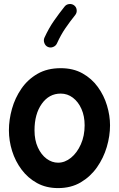

<svg xmlns="http://www.w3.org/2000/svg" viewBox="-20 -901 606 978"><path d="M289.1 -553.7Q353 -553.7 400.1 -527.3Q447.3 -501 478.5 -457.8Q509.8 -414.6 525.1 -363.3Q540.5 -312 540.5 -262.7Q540.5 -208.5 523.9 -152.3Q507.3 -96.2 474.1 -48.8Q440.9 -1.5 391.4 27.8Q341.8 57.1 275.9 57.1Q215.3 57.1 168.7 31.5Q122.1 5.9 90.1 -36.9Q58.1 -79.6 41.7 -131.8Q25.4 -184.1 25.4 -237.3Q25.4 -291 41 -346.7Q56.6 -402.3 88.9 -449.2Q121.1 -496.1 170.9 -524.9Q220.7 -553.7 289.1 -553.7ZM289.1 -424.3Q230 -424.3 192.9 -372.3Q155.8 -320.3 155.8 -237.3Q155.8 -187 172.9 -149.9Q189.9 -112.8 217.3 -92.5Q244.6 -72.3 275.9 -72.3Q310.5 -72.3 341.6 -97.4Q372.6 -122.6 391.8 -165.8Q411.1 -209 411.1 -262.7Q411.1 -309.6 395 -345.9Q378.9 -382.3 351.3 -403.3Q323.7 -424.3 289.1 -424.3ZM357.9 -873.5Q369.1 -864.7 370.6 -850.3Q372.1 -835.9 363.3 -824.7Q335.9 -790.5 313 -757.1Q290 -723.6 270 -679.7Q264.2 -667 250.2 -661.6Q236.3 -656.2 223.6 -662.1Q211.4 -667.5 206.1 -681.4Q200.7 -695.3 206.1 -708.5Q229 -758.3 255.4 -795.9Q281.7 -833.5 309.1 -867.7Q317.9 -878.9 332.5 -880.4Q347.2 -881.8 357.9 -873.5Z"/></svg>

Font: Mikhak-FD Bold
Style: Regular
Weight: 700
Designer: Amin Abedi
Version: Version 3.3